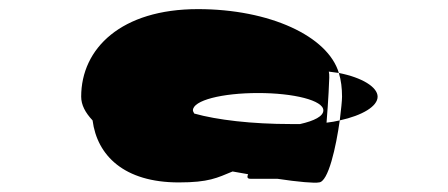

<svg xmlns="http://www.w3.org/2000/svg" viewBox="-20 -708 982 421"><path d="M158 -496C158 -478 167 -461 183 -444C193 -367 252 -308 372 -308C438 -308 456 -318 490 -332C502 -330 512 -328 524 -326C522 -321 521 -316 529 -316H588C634 -309 671 -306 679 -308C700 -308 717 -387 725 -444C716 -442 706 -440 696 -439C700 -487 702 -533 702 -538C702 -543 702 -547 701 -551C709 -550 716 -549 723 -548C699 -629 571 -688 414 -688C246 -688 158 -602 158 -496ZM403 -466C403 -488 467 -504 546 -504C624 -504 689 -488 689 -466C689 -453 669 -443 638 -436H618C532 -436 456 -445 406 -459C405 -461 403 -464 403 -466ZM723 -548C728 -532 730 -514 730 -496C730 -488 728 -468 725 -444C775 -455 808 -475 808 -496C808 -517 774 -538 723 -548Z"/></svg>

Font: Ampere
Style: UltExt
Weight: 400
Version: Version 1